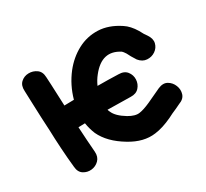

<svg xmlns="http://www.w3.org/2000/svg" viewBox="-115 -709 946 883"><g transform="rotate(-30 358.0 -267.5)"><path d="M481 2Q522 -3 573 -27Q582 -31 595 -38L620 -49L643 -60Q671 -70 678 -92Q685 -114 676 -136.5Q667 -159 647 -170.5Q627 -182 599 -170Q597 -169 524 -135Q488 -119 466 -116Q442 -112 408 -132Q362 -160 350 -189Q347 -194 345 -202L467 -200Q496 -199 511.5 -216.5Q527 -234 528 -257.5Q529 -281 514.5 -299.5Q500 -318 470 -318Q415 -320 360 -320Q371 -345 388 -366Q456 -452 536 -400Q541 -396 550 -382L561 -361Q570 -346 577 -335Q595 -313 619 -311.5Q643 -310 662 -323Q681 -336 686.5 -358Q692 -380 675 -405Q671 -410 664 -421L652 -443Q629 -481 601 -499Q544 -537 487.5 -539Q431 -541 381.5 -514.5Q332 -488 295 -441Q253 -387 234 -319Q208 -318 183 -318Q177 -466 176 -473Q175 -502 156 -515.5Q137 -529 113.5 -528.5Q90 -528 73 -512.5Q56 -497 58 -467Q59 -436 60.5 -397.5Q62 -359 63.5 -321Q65 -283 67 -253Q68 -212 71.5 -156Q75 -100 80 -53Q82 -23 101.5 -10.5Q121 2 144 -0.5Q167 -3 183.5 -19.5Q200 -36 198 -64Q193 -126 189 -199Q206 -200 224 -200Q229 -168 241 -139Q270 -77 347 -31Q416 11 481 2Z"/></g></svg>

Font: Balsamiq Sans
Style: Bold
Weight: 700
Designer: Michael Angeles
Foundry: Balsamiq SRL
Version: Version 1.020; ttfautohint (v1.8.4.7-5d5b);gftools[0.9.26]